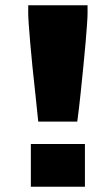

<svg xmlns="http://www.w3.org/2000/svg" viewBox="-20 -708 418 728"><path d="M125 -247Q120 -299 114 -352.5Q108 -406 103 -455.5Q98 -505 94.5 -546Q91 -587 89 -616Q87 -645 87 -657V-688H312V-657Q312 -645 310 -616Q308 -587 304.5 -546Q301 -505 296 -455.5Q291 -406 285.5 -352.5Q280 -299 273 -247ZM97 0V-162H302V0Z"/></svg>

Font: Saira SemiExpanded ExtraBold
Style: Regular
Weight: 800
Width: 6
Designer: Hector Gatti with collaboration of the Omnibus-Type team
Foundry: Omnibus-Type
Version: Version 1.101